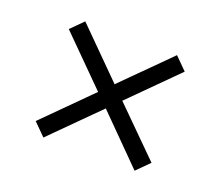

<svg xmlns="http://www.w3.org/2000/svg" viewBox="-72 -599 633 552"><g transform="rotate(20 245.0 -322.5)"><path d="M105 -145 68 -182 208 -322 67 -463 104 -500 245 -359 385 -499 422 -462 282 -322 422 -183 384 -145 245 -285Z"/></g></svg>

Font: Sutasoma
Style: Regular
Weight: 400
Designer: Izhar Fathurrohim, Akbar Rohmanto, Arusyal Khofiqoini
Foundry: Kiwari Kolektiv
Version: Version 1.102